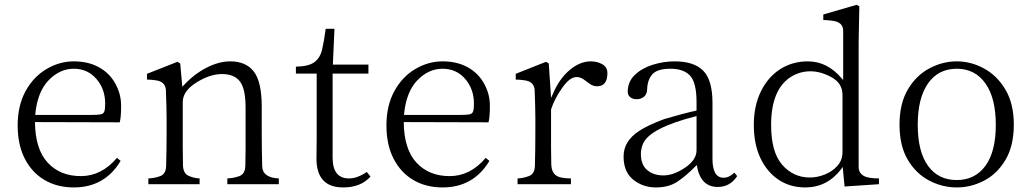

<svg xmlns="http://www.w3.org/2000/svg" viewBox="-20 -779 4363 812"><path d="M54.7 -249Q54.7 -332 87.9 -393.1Q121.1 -454.1 176.3 -486.8Q231.4 -519.5 292 -519.5Q352.5 -519.5 397.5 -495.1Q442.4 -470.7 467.3 -426.3Q492.2 -381.8 492.2 -332Q492.2 -281.2 486.3 -261.7L127.9 -262.7Q128.9 -148.4 181.6 -91.3Q234.4 -34.2 322.3 -34.2Q409.2 -34.2 474.6 -111.3L490.2 -98.6Q422.9 13.7 292 13.7Q222.7 13.7 169.4 -17.1Q116.2 -47.9 85.4 -106.9Q54.7 -166 54.7 -249ZM128.9 -293H367.2Q394.5 -293 406.2 -295.4Q418 -297.9 421.4 -308.1Q424.8 -318.4 424.8 -340.8Q424.8 -402.3 387.7 -445.3Q350.6 -488.3 292 -488.3Q232.4 -488.3 185.1 -439Q137.7 -389.6 128.9 -293Z M601.6 -442.4V-466.8L730.5 -517.6L742.2 -510.7L751 -412.1L756.8 -418Q799.8 -464.8 852.5 -492.2Q905.3 -519.5 954.1 -519.5Q1020.5 -519.5 1053.7 -476.1Q1086.9 -432.6 1086.9 -328.1V-223.6Q1086.9 -148.4 1088.9 -75.2Q1090.8 -27.3 1159.2 -24.4V0H941.4V-24.4Q967.8 -25.4 992.2 -34.2Q1016.6 -43 1017.6 -77.6Q1018.6 -112.3 1018.6 -152.3V-324.2Q1018.6 -403.3 994.6 -434.6Q970.7 -465.8 918.9 -465.8Q867.2 -465.8 810.1 -429.7Q752.9 -393.6 752.9 -347.7V-152.3Q752.9 -112.3 753.9 -79.1Q754.9 -45.9 777.3 -35.6Q799.8 -25.4 824.2 -24.4V0H607.4V-24.4Q633.8 -25.4 657.7 -34.2Q681.6 -43 682.6 -77.1Q684.6 -146.5 684.6 -223.6V-279.3Q684.6 -319.3 681.6 -397.5Q679.7 -434.6 637.7 -439.5Q620.1 -442.4 601.6 -442.4Z M1231.4 -467.8V-497.1Q1285.2 -498 1309.6 -516.1Q1334 -534.2 1342.3 -569.8Q1350.6 -605.5 1357.4 -657.2H1394.5L1387.7 -505.9H1538.1V-467.8H1386.7V-112.3Q1386.7 -24.4 1456.1 -24.4Q1491.2 -24.4 1531.2 -51.8L1546.9 -32.2Q1505.9 13.7 1431.6 13.7Q1318.4 13.7 1318.4 -108.4L1319.3 -195.3V-467.8Z M1614.3 -249Q1614.3 -332 1647.5 -393.1Q1680.7 -454.1 1735.8 -486.8Q1791 -519.5 1851.6 -519.5Q1912.1 -519.5 1957 -495.1Q2002 -470.7 2026.9 -426.3Q2051.8 -381.8 2051.8 -332Q2051.8 -281.2 2045.9 -261.7L1687.5 -262.7Q1688.5 -148.4 1741.2 -91.3Q1793.9 -34.2 1881.8 -34.2Q1968.8 -34.2 2034.2 -111.3L2049.8 -98.6Q1982.4 13.7 1851.6 13.7Q1782.2 13.7 1729 -17.1Q1675.8 -47.9 1645 -106.9Q1614.3 -166 1614.3 -249ZM1688.5 -293H1926.8Q1954.1 -293 1965.8 -295.4Q1977.5 -297.9 1981 -308.1Q1984.4 -318.4 1984.4 -340.8Q1984.4 -402.3 1947.3 -445.3Q1910.2 -488.3 1851.6 -488.3Q1792 -488.3 1744.6 -439Q1697.3 -389.6 1688.5 -293Z M2161.1 -442.4V-466.8L2289.1 -517.6L2300.8 -510.7Q2302.7 -473.6 2305.7 -438.5Q2308.6 -402.3 2310.5 -365.2L2317.4 -379.9Q2344.7 -445.3 2388.7 -482.4Q2432.6 -519.5 2478.5 -519.5Q2505.9 -519.5 2527.3 -507.3Q2548.8 -495.1 2548.8 -469.7Q2548.8 -414.1 2504.9 -414.1Q2489.3 -414.1 2475.1 -423.8Q2460.9 -433.6 2448.2 -443.4Q2434.6 -453.1 2418 -453.1Q2389.6 -453.1 2357.4 -407.2Q2325.2 -361.3 2310.5 -316.4V-152.3Q2310.5 -112.3 2311.5 -82.5Q2312.5 -52.7 2329.6 -38.6Q2346.7 -24.4 2394.5 -24.4V0H2168.9V-24.4Q2194.3 -25.4 2217.8 -34.7Q2241.2 -43.9 2242.2 -78.1Q2244.1 -146.5 2244.1 -223.6V-279.3Q2244.1 -319.3 2241.2 -397.5Q2239.3 -434.6 2197.3 -439.5Q2179.7 -442.4 2161.1 -442.4Z M2617.2 -117.2Q2617.2 -182.6 2683.6 -225.6Q2720.7 -250 2789.1 -275.4Q2872.1 -299.8 2925.8 -311.5V-346.7Q2925.8 -429.7 2898.4 -459Q2871.1 -488.3 2815.4 -488.3Q2759.8 -488.3 2738.8 -464.8Q2717.8 -441.4 2716.8 -399.4Q2715.8 -379.9 2703.1 -369.6Q2690.4 -359.4 2672.9 -359.4Q2655.3 -359.4 2645 -368.2Q2634.8 -377 2634.8 -390.6Q2634.8 -433.6 2665 -462.4Q2695.3 -491.2 2741.2 -505.4Q2787.1 -519.5 2833 -519.5Q2915 -519.5 2954.1 -480Q2993.2 -440.4 2993.2 -343.8V-107.4Q2993.2 -27.3 3040 -27.3Q3063.5 -27.3 3085.9 -48.8L3097.7 -34.2Q3067.4 11.7 3015.6 11.7Q2941.4 11.7 2926.8 -81.1Q2880.9 -34.2 2844.2 -10.3Q2807.6 13.7 2753.9 13.7Q2699.2 13.7 2658.2 -19Q2617.2 -51.8 2617.2 -117.2ZM2690.4 -127.9Q2690.4 -82 2717.3 -59.6Q2744.1 -37.1 2786.1 -37.1Q2828.1 -37.1 2877 -69.8Q2925.8 -102.5 2925.8 -143.6V-288.1Q2728.5 -238.3 2699.2 -170.9Q2690.4 -149.4 2690.4 -127.9Z M3168 -251Q3168 -331.1 3197.8 -392.1Q3227.5 -453.1 3279.3 -486.3Q3331.1 -519.5 3396.5 -519.5Q3478.5 -519.5 3539.1 -448.2L3545.9 -440.4V-648.4Q3545.9 -686.5 3499 -691.4Q3479.5 -694.3 3461.9 -694.3V-717.8L3603.5 -758.8L3614.3 -752L3611.3 -600.6V-73.2Q3611.3 -49.8 3629.9 -37.1Q3648.4 -24.4 3697.3 -24.4V0L3551.8 9.8Q3545.9 -46.9 3543.9 -73.2L3538.1 -64.5Q3478.5 13.7 3385.7 13.7Q3321.3 13.7 3272.5 -19Q3223.6 -51.8 3195.8 -110.8Q3168 -169.9 3168 -251ZM3241.2 -250Q3241.2 -135.7 3288.1 -82Q3335 -28.3 3405.3 -28.3Q3436.5 -28.3 3468.3 -41Q3500 -53.7 3521.5 -77.6Q3543 -101.6 3543 -135.7V-377.9Q3543 -426.8 3497.1 -452.1Q3451.2 -477.5 3407.2 -477.5Q3363.3 -477.5 3325.2 -454.1Q3241.2 -401.4 3241.2 -250Z M3784.2 -252Q3784.2 -340.8 3819.3 -400.4Q3854.5 -460 3910.2 -489.7Q3965.8 -519.5 4026.4 -519.5Q4085.9 -519.5 4141.1 -489.7Q4196.3 -460 4231.9 -400.4Q4267.6 -340.8 4267.6 -252Q4267.6 -162.1 4232.4 -103Q4197.3 -43.9 4142.1 -15.1Q4086.9 13.7 4026.4 13.7Q3965.8 13.7 3910.2 -15.1Q3854.5 -43.9 3819.3 -103Q3784.2 -162.1 3784.2 -252ZM3861.3 -251Q3861.3 -137.7 3904.8 -77.6Q3948.2 -17.6 4026.4 -17.6Q4103.5 -17.6 4147.5 -77.6Q4191.4 -137.7 4191.4 -251Q4191.4 -364.3 4147.5 -426.3Q4103.5 -488.3 4026.4 -488.3Q3948.2 -488.3 3904.8 -426.3Q3861.3 -364.3 3861.3 -251Z"/></svg>

Font: GenEi Koburi Mincho v6
Style: Regular
Weight: 400
Designer: o_tamon (Modified)
Foundry: o_tamon / Adobe Systems Incorporated
Version: Version 6.1